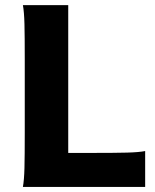

<svg xmlns="http://www.w3.org/2000/svg" viewBox="-20 -733 608 753"><path d="M549.3 -140.6V0H69.8Q74.7 -26.4 75.9 -73.7Q77.1 -121.1 77.1 -212.4V-500.5Q77.1 -591.8 75.9 -639.2Q74.7 -686.5 69.8 -712.9H247.6V-133.3H350.1Q431.6 -133.3 478 -134.5Q524.4 -135.7 549.3 -140.6Z"/></svg>

Font: Lesson One Extra
Style: Regular
Weight: 800
Designer: But Ko, Victor Gaultney, Annie Olsen, Julie Remington, Don Collingsworth, Eric Hays, Becca Hirsbrunner
Version: Version 1.100